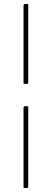

<svg xmlns="http://www.w3.org/2000/svg" viewBox="-20 -762 264 979"><path d="M112 197Q111 197 107.5 196.5Q104 196 100 195V-211Q100 -216 102.5 -218.5Q105 -221 112 -221Q114 -221 117 -221Q120 -221 124 -219V189Q124 193 121.5 195Q119 197 112 197ZM112 -334Q111 -334 107.5 -334.5Q104 -335 100 -336V-732Q100 -737 102.5 -739.5Q105 -742 112 -742Q114 -742 117 -742Q120 -742 124 -740V-342Q124 -338 121.5 -336Q119 -334 112 -334Z"/></svg>

Font: Yanone Kaffeesatz ExtraLight
Style: Regular
Weight: 200
Designer: Yanone (Cyrillic: Daniel Pouzeot, Huerta Tipografica, and Cyreal)
Foundry: Yanone
Version: Version 2.003